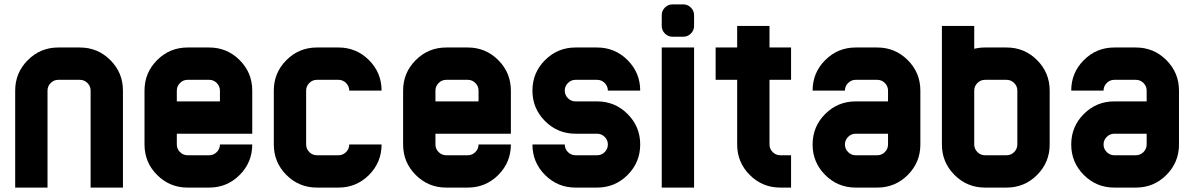

<svg xmlns="http://www.w3.org/2000/svg" viewBox="-20 -850 5411 870"><path d="M195.3 -439.5V0H48.8V-439.5Q48.8 -520.5 106 -577.6Q163.1 -634.8 244.1 -634.8H341.8Q422.9 -634.8 480 -577.6Q537.1 -520.5 537.1 -439.9V0H390.6V-439.5Q390.6 -459.5 376.2 -473.9Q361.8 -488.3 341.8 -488.3H244.1Q224.1 -488.3 209.7 -473.9Q195.3 -459.5 195.3 -439.5Z M927.7 -488.3H830.1Q810.1 -488.3 795.7 -473.9Q781.2 -459.5 781.2 -439.5V-390.6H976.6V-439.5Q976.6 -459.5 962.2 -473.9Q947.8 -488.3 927.7 -488.3ZM830.1 -634.8H927.7Q1008.8 -634.8 1065.9 -577.6Q1123 -520.5 1123 -439.5V-244.1H781.2V-195.3Q781.2 -175.3 795.7 -160.9Q810.1 -146.5 830.1 -146.5H927.7Q947.8 -146.5 962.2 -160.9Q976.6 -175.3 976.6 -195.3H1123Q1123 -114.3 1065.9 -57.1Q1008.8 0 927.7 0H830.1Q749 0 691.9 -57.1Q634.8 -114.3 634.8 -195.3V-439.5Q634.8 -520.5 691.9 -577.6Q749 -634.8 830.1 -634.8Z M1513.7 -634.8Q1594.7 -634.8 1651.9 -577.6Q1709 -520.5 1709 -439.5H1562.5Q1562.5 -459.5 1548.1 -473.9Q1533.7 -488.3 1513.7 -488.3H1416Q1396 -488.3 1381.6 -473.9Q1367.2 -459.5 1367.2 -439.5V-195.3Q1367.2 -175.3 1381.6 -160.9Q1396 -146.5 1416 -146.5H1513.7Q1533.7 -146.5 1548.1 -160.9Q1562.5 -175.3 1562.5 -195.3H1709Q1709 -114.3 1651.9 -57.1Q1594.7 0 1513.7 0H1416Q1335 0 1277.8 -57.1Q1220.7 -114.3 1220.7 -195.3V-439.5Q1220.7 -520.5 1277.8 -577.6Q1335 -634.8 1416 -634.8Z M2099.6 -488.3H2002Q1981.9 -488.3 1967.5 -473.9Q1953.1 -459.5 1953.1 -439.5V-390.6H2148.4V-439.5Q2148.4 -459.5 2134 -473.9Q2119.6 -488.3 2099.6 -488.3ZM2002 -634.8H2099.6Q2180.7 -634.8 2237.8 -577.6Q2294.9 -520.5 2294.9 -439.5V-244.1H1953.1V-195.3Q1953.1 -175.3 1967.5 -160.9Q1981.9 -146.5 2002 -146.5H2099.6Q2119.6 -146.5 2134 -160.9Q2148.4 -175.3 2148.4 -195.3H2294.9Q2294.9 -114.3 2237.8 -57.1Q2180.7 0 2099.6 0H2002Q1920.9 0 1863.8 -57.1Q1806.6 -114.3 1806.6 -195.3V-439.5Q1806.6 -520.5 1863.8 -577.6Q1920.9 -634.8 2002 -634.8Z M2685.5 -634.8Q2766.6 -634.8 2823.7 -577.6Q2880.9 -520.5 2880.9 -439.5H2734.4Q2734.4 -459.5 2720 -473.9Q2705.6 -488.3 2685.5 -488.3H2587.9Q2567.9 -488.3 2553.5 -473.9Q2539.1 -459.5 2539.1 -439.5Q2539.1 -419.4 2553.5 -405Q2567.9 -390.6 2587.9 -390.6H2685.5Q2766.6 -390.6 2823.7 -333.5Q2880.9 -276.4 2880.9 -195.3Q2880.9 -114.3 2823.7 -57.1Q2766.6 0 2685.5 0H2587.9Q2506.8 0 2449.7 -57.1Q2392.6 -114.3 2392.6 -195.3H2539.1Q2539.1 -175.3 2553.5 -160.9Q2567.9 -146.5 2587.9 -146.5H2685.5Q2705.6 -146.5 2720 -160.9Q2734.4 -175.3 2734.4 -195.3Q2734.4 -215.3 2720 -229.7Q2705.6 -244.1 2685.5 -244.1H2587.9Q2506.8 -244.1 2449.7 -301.3Q2392.6 -358.4 2392.6 -439.5Q2392.6 -520.5 2449.7 -577.6Q2506.8 -634.8 2587.9 -634.8Z M3125 0H2978.5V-634.8H3125ZM2978.5 -781.2Q2978.5 -801.3 2992.9 -815.7Q3007.3 -830.1 3027.3 -830.1H3076.2Q3096.2 -830.1 3110.6 -815.7Q3125 -801.3 3125 -781.2V-732.4Q3125 -712.4 3110.6 -698Q3096.2 -683.6 3076.2 -683.6H3027.3Q3007.3 -683.6 2992.9 -698Q2978.5 -712.4 2978.5 -732.4Z M3320.3 -634.8V-732.4H3466.8V-634.8H3564.5V-488.3H3466.8V-195.3Q3466.8 -175.3 3481.2 -160.9Q3495.6 -146.5 3515.6 -146.5H3564.5V0H3515.6Q3434.6 0 3377.4 -57.1Q3320.3 -114.3 3320.3 -195.3V-488.3H3222.7V-634.8Z M3857.4 -146.5H3955.1Q3975.1 -146.5 3989.5 -160.9Q4003.9 -175.3 4003.9 -195.3V-244.1H3857.4Q3837.4 -244.1 3823 -229.7Q3808.6 -215.3 3808.6 -195.3Q3808.6 -175.3 3823 -160.9Q3837.4 -146.5 3857.4 -146.5ZM3955.1 0H3857.4Q3776.4 0 3719.2 -57.1Q3662.1 -114.3 3662.1 -195.3Q3662.1 -276.4 3719.2 -333.5Q3776.4 -390.6 3857.4 -390.6H4003.9V-439.5Q4003.9 -459.5 3989.5 -473.9Q3975.1 -488.3 3955.1 -488.3H3857.4Q3837.4 -488.3 3823 -473.9Q3808.6 -459.5 3808.6 -439.5H3662.1Q3662.1 -520.5 3719.2 -577.6Q3776.4 -634.8 3857.4 -634.8H3955.1Q4036.1 -634.8 4093.3 -577.6Q4150.4 -520.5 4150.4 -439.5V-195.3Q4150.4 -114.3 4093.3 -57.1Q4036.1 0 3955.1 0Z M4394.5 -439.5V-195.3Q4394.5 -175.3 4408.9 -160.9Q4423.3 -146.5 4443.4 -146.5H4541Q4561 -146.5 4575.4 -160.9Q4589.8 -175.3 4589.8 -195.3V-439.5Q4589.8 -459.5 4575.4 -473.9Q4561 -488.3 4541 -488.3H4443.4Q4423.3 -488.3 4408.9 -473.9Q4394.5 -459.5 4394.5 -439.5ZM4248 -732.4H4394.5V-628.9Q4418 -634.8 4443.4 -634.8H4541Q4622.1 -634.8 4679.2 -577.6Q4736.3 -520.5 4736.3 -439.9V-195.3Q4736.3 -114.3 4679.2 -57.1Q4622.1 0 4541 0H4443.4Q4362.3 0 4305.2 -57.1Q4248 -114.3 4248 -195.3Z M5029.3 -146.5H5127Q5147 -146.5 5161.4 -160.9Q5175.8 -175.3 5175.8 -195.3V-244.1H5029.3Q5009.3 -244.1 4994.9 -229.7Q4980.5 -215.3 4980.5 -195.3Q4980.5 -175.3 4994.9 -160.9Q5009.3 -146.5 5029.3 -146.5ZM5127 0H5029.3Q4948.2 0 4891.1 -57.1Q4834 -114.3 4834 -195.3Q4834 -276.4 4891.1 -333.5Q4948.2 -390.6 5029.3 -390.6H5175.8V-439.5Q5175.8 -459.5 5161.4 -473.9Q5147 -488.3 5127 -488.3H5029.3Q5009.3 -488.3 4994.9 -473.9Q4980.5 -459.5 4980.5 -439.5H4834Q4834 -520.5 4891.1 -577.6Q4948.2 -634.8 5029.3 -634.8H5127Q5208 -634.8 5265.1 -577.6Q5322.3 -520.5 5322.3 -439.5V-195.3Q5322.3 -114.3 5265.1 -57.1Q5208 0 5127 0Z"/></svg>

Font: Audex
Style: Regular
Weight: 400
Designer: GGBotNet
Foundry: GGBotNet
Version: 1.00